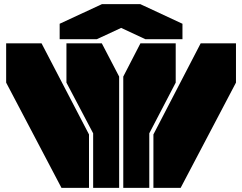

<svg xmlns="http://www.w3.org/2000/svg" viewBox="-20 -910 1173 930"><path d="M277.8 0 9.8 -509.8V-700.2H181.2L411.1 -258.8V0ZM269 -720.2V-794.9L474.1 -890.1H659.2L863.8 -794.9V-720.2H684.1L566.9 -774.9L449.2 -720.2ZM301.8 -509.8V-700.2H473.1L557.1 -539.1V0H431.2V-264.2ZM577.1 0V-539.1L660.2 -700.2H831.1V-509.8L703.1 -264.2V0ZM723.1 0V-258.8L952.1 -700.2H1123V-509.8L855 0Z"/></svg>

Font: Nastup Basic
Style: Regular
Weight: 400
Designer: Maksym Kobuzan
Foundry: Zakznak
Version: Version 1.020;FEAKit 1.0